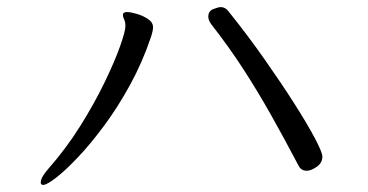

<svg xmlns="http://www.w3.org/2000/svg" viewBox="-20 -583 1040 542"><path d="M890 -141Q890 -123 874 -112Q858 -101 846 -101Q830 -101 823 -115Q782 -193 744.5 -259.5Q707 -326 666.5 -388.5Q626 -451 576 -515Q568 -526 568 -536Q568 -552 582.5 -557.5Q597 -563 603 -563Q616 -563 625 -551Q678 -485 725.5 -417.5Q773 -350 810 -292Q847 -234 868.5 -193.5Q890 -153 890 -141ZM102 -61Q95 -61 95 -68Q95 -82 116 -106Q167 -164 207 -228Q247 -292 275.5 -351Q304 -410 319 -452.5Q334 -495 334 -509Q334 -521 330.5 -528Q327 -535 327 -540Q327 -543 328 -545Q331 -549 339 -549Q348 -549 365.5 -544Q383 -539 397.5 -529.5Q412 -520 412 -506Q412 -496 406 -478Q382 -407 347.5 -344Q313 -281 274.5 -229Q236 -177 200.5 -139.5Q165 -102 138.5 -81.5Q112 -61 102 -61Z"/></svg>

Font: QiushuiShotai
Style: Regular
Weight: 600
Designer: Fontworks Inc.
Foundry: Fontworks Inc.
Version: Version 1.250